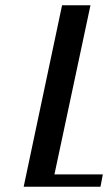

<svg xmlns="http://www.w3.org/2000/svg" viewBox="-20 -710 411 730"><path d="M362 0H70L216 -690H324L187 -47H371Z"/></svg>

Font: Trochut
Style: Italic
Weight: 400
Italic angle: -12°
Designer: Andreu Balius
Foundry: Andreu Balius
Version: Version 1.001